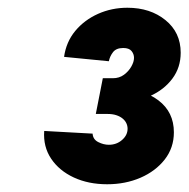

<svg xmlns="http://www.w3.org/2000/svg" viewBox="-20 -915 487 496"><path d="M256.8 -439Q208.5 -439 170.7 -456.5Q132.8 -474.1 112.1 -505.1Q91.3 -536.1 94.2 -576.7L219.2 -569.8Q220.2 -554.7 233.9 -547.9Q247.6 -541 261.2 -541Q281.2 -541 295.4 -553.5Q309.6 -565.9 309.6 -582.5Q309.6 -589.8 306.4 -596.7Q303.2 -603.5 296.6 -608.9Q290 -614.3 280.5 -617.4Q271 -620.6 258.3 -620.6H227.5L245.6 -712.9H271.5Q288.1 -712.9 300.3 -721.9Q312.5 -731 319.3 -743.2Q326.2 -755.4 326.2 -765.6Q326.2 -775.4 319.8 -783.2Q313.5 -791 298.3 -791Q280.3 -791 272 -780.3Q263.7 -769.5 261.2 -756.8L145.5 -768.1Q150.9 -806.6 174.3 -835Q197.8 -863.3 233.2 -879.2Q268.6 -895 309.1 -895Q368.2 -895 407.5 -863Q446.8 -831.1 446.8 -778.8Q446.8 -740.7 425.3 -711.9Q403.8 -683.1 367.9 -667Q332 -650.9 287.6 -650.9L286.6 -686Q349.1 -686 389.2 -655.8Q429.2 -625.5 429.2 -573.2Q429.2 -533.2 405.5 -502.9Q381.8 -472.7 342.8 -455.8Q303.7 -439 256.8 -439Z"/></svg>

Font: Reddit Sans Black
Style: Italic
Weight: 900
Italic angle: -11.25°
Designer: Stephen Hutchings
Version: Version 1.013